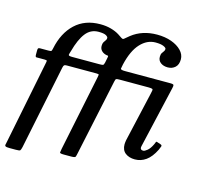

<svg xmlns="http://www.w3.org/2000/svg" viewBox="-130 -942 1295 1234"><g transform="rotate(15 517.5 -325.0)"><path d="M954 -685.5Q954 -650 934.2 -632Q914.5 -614 885 -614Q856.5 -614 837.8 -628Q819 -642 819 -666.5Q819 -683 824.5 -692Q830 -701 835.5 -707.8Q841 -714.5 841 -724Q841 -732.5 822.5 -740.5Q804 -748.5 769.5 -748.5Q713.5 -748.5 669.5 -701.2Q625.5 -654 603 -558.5Q598.5 -538.5 597.5 -529.2Q596.5 -520 626.5 -520H928.5Q949 -520 950.8 -513.8Q952.5 -507.5 948.5 -491.5L854 -82Q852.5 -77 852.5 -72.5Q852.5 -56 871.5 -56Q881.5 -56 898.2 -69.8Q915 -83.5 929.5 -114Q934.5 -124 936.2 -130Q938 -136 946 -132.5L969.5 -124.5Q979.5 -121 977 -112.5Q974.5 -104 967 -88Q941 -35.5 907.5 -11.8Q874 12 834 12Q795 12 770.2 -7.2Q745.5 -26.5 745.5 -65Q745.5 -70 746.5 -78.5Q747.5 -87 748.5 -92.5L824 -423Q826 -436 828.2 -443.8Q830.5 -451.5 825.2 -454.8Q820 -458 800 -458H608.5Q589.5 -458 584.8 -455.2Q580 -452.5 577 -436.5L470 66.5Q466 86.5 463 93.2Q460 100 435 100H385.5Q358.5 100 358.8 93.2Q359 86.5 363 67L467 -437Q469.5 -448.5 469.5 -453.2Q469.5 -458 454 -458H256Q243 -458 238.8 -454.2Q234.5 -450.5 231.5 -436.5L117 122Q112.5 141.5 108.2 145.8Q104 150 80 150H38Q17 150 11 146.2Q5 142.5 7.2 134.2Q9.5 126 12 111.5L122 -438.5Q124.5 -450 123.8 -454Q123 -458 107 -458H73.5Q61 -458 53.8 -458Q46.5 -458 46.5 -473.5V-501.5Q46.5 -514 50 -517Q53.5 -520 62 -520H115.5Q133.5 -520 136.5 -523.2Q139.5 -526.5 142.5 -541Q164.5 -648 229.5 -709Q294.5 -770 397 -770Q435.5 -770 467.8 -761Q500 -752 523 -737.5Q540.5 -726 548.5 -720.5Q556.5 -715 561.2 -716.2Q566 -717.5 573.5 -724.8Q581 -732 598.5 -745.5Q668 -800 766.5 -800Q819.5 -800 861.8 -784.8Q904 -769.5 929 -743.5Q954 -717.5 954 -685.5ZM257.5 -553Q252 -537 250.8 -528.5Q249.5 -520 274.5 -520H455.5Q474.5 -520 480 -522.2Q485.5 -524.5 489 -540L496 -575Q499 -587.5 493.2 -587.5Q487.5 -587.5 477 -590.5Q460 -596 449.8 -608Q439.5 -620 439.5 -638Q439.5 -654 445 -663.2Q450.5 -672.5 456 -679.2Q461.5 -686 461.5 -695.5Q461.5 -704 447.2 -712Q433 -720 398 -720Q345.5 -720 312.8 -678Q280 -636 257.5 -553Z"/></g></svg>

Font: Besley* Medium
Style: Italic
Weight: 500
Italic angle: -13°
Designer: Owen Earl
Foundry: indestructible type*
Version: Version 3.000; ttfautohint (v1.8.3)